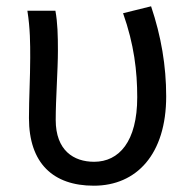

<svg xmlns="http://www.w3.org/2000/svg" viewBox="-20 -577 609 610"><path d="M278 13C414 13 508 -87 508 -271C508 -368 492 -462 460 -557L371 -535C406 -436 416 -351 416 -268C416 -127 358 -63 279 -63C214 -63 157 -99 157 -196C157 -263 164 -355 164 -416C164 -464 163 -505 156 -543H67C76 -486 76 -438 76 -394C76 -330 72 -266 72 -202C72 -58 149 13 278 13Z"/></svg>

Font: Noto Sans CJK SC Regular
Style: Regular
Weight: 400
Designer: Ryoko NISHIZUKA (kana & ideographs); Paul D. Hunt (Latin, Greek & Cyrillic); Wenlong ZHANG (bopomofo); Sandoll Communica
Foundry: Adobe Systems Incorporated
Version: Version 1.004;PS 1.004;hotconv 1.0.82;makeotf.lib2.5.63406